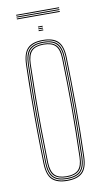

<svg xmlns="http://www.w3.org/2000/svg" viewBox="-85 -772 448 819"><g transform="rotate(-10 139.0 -362.0)"><path d="M139.2 5Q95.5 5 74.1 -15Q52.8 -35 51.2 -85Q49.2 -154.5 48.5 -223.4Q47.8 -292.2 48.4 -364.1Q49 -436 51.2 -514Q52.8 -563 73.4 -584Q94 -605 139.2 -605Q184.8 -605 205.2 -584Q225.8 -563 227.2 -514Q230 -410.8 230.4 -305.2Q230.8 -199.8 227.2 -85Q225.8 -35 204.4 -15Q183 5 139.2 5ZM139.2 1Q180.8 1 201.4 -18Q222 -37 223.2 -85.2Q226.8 -202 226.5 -305.8Q226.2 -409.5 223.2 -513.8Q222 -562.2 201.5 -581.6Q181 -601 139.2 -601Q97.8 -601 77.1 -581.6Q56.5 -562.2 55.2 -513.8Q53.2 -444.2 52.5 -375.2Q51.8 -306.2 52.4 -234.6Q53 -163 55.2 -85.2Q56.5 -37 77.1 -18Q97.8 1 139.2 1ZM139.2 -3Q97.8 -3 79.1 -22.1Q60.5 -41.2 59.2 -85.2Q57.2 -159 56.5 -229.2Q55.8 -299.5 56.5 -369.9Q57.2 -440.2 59.2 -513.8Q60.5 -558.5 79.1 -577.8Q97.8 -597 139.2 -597Q180.8 -597 199.4 -577.8Q218 -558.5 219.2 -513.8Q221.2 -444.2 222 -375.2Q222.8 -306.2 222.1 -234.5Q221.5 -162.8 219.2 -85.2Q218 -41.2 199.4 -22.1Q180.8 -3 139.2 -3ZM139.2 -7Q178.8 -7 196.4 -25.1Q214 -43.2 215.2 -85.5Q218.5 -196.2 218.5 -300Q218.5 -403.8 215.2 -513.5Q214 -556 196.4 -574.5Q178.8 -593 139.2 -593Q99.8 -593 82.1 -574.5Q64.5 -556 63.2 -513.5Q61.2 -443.8 60.5 -374.8Q59.8 -305.8 60.4 -234.4Q61 -163 63.2 -85.5Q64.5 -43.2 82.2 -25.1Q100 -7 139.2 -7ZM139.2 -11Q104 -11 86.2 -27.4Q68.5 -43.8 67.2 -85.5Q65.2 -159.5 64.5 -229.8Q63.8 -300 64.5 -370Q65.2 -440 67.2 -513.5Q68.5 -556 86.2 -572.5Q104 -589 139.2 -589Q174.5 -589 192.4 -572.5Q210.2 -556 211.2 -513.5Q214.2 -408.8 214.5 -305.5Q214.8 -202.2 211.2 -85.5Q210.2 -43.8 192.4 -27.4Q174.5 -11 139.2 -11ZM139.2 -15Q174.5 -15 190.4 -31.5Q206.2 -48 207.2 -85.8Q210.5 -197.2 210.5 -299.9Q210.5 -402.5 207.2 -513.5Q206.2 -551.8 190.4 -568.4Q174.5 -585 139.2 -585Q104 -585 88.2 -568.4Q72.5 -551.8 71.2 -513.5Q69.2 -439 68.5 -368.8Q67.8 -298.5 68.5 -228.8Q69.2 -159 71.2 -85.8Q72.5 -48 88.2 -31.5Q104 -15 139.2 -15ZM129.2 -661V-665H149.2V-661ZM129.2 -645V-649H149.2V-645ZM129.2 -653V-657H149.2V-653ZM232.2 -726.5H46.2V-730.5H232.2ZM232.2 -710.5H46.2V-714.5H232.2ZM232.2 -718.5H46.2V-722.5H232.2Z"/></g></svg>

Font: Big Shoulders Inline Display SC Thin
Style: Regular
Weight: 100
Designer: Patric King
Foundry: XO Type Co
Version: Version 2.002